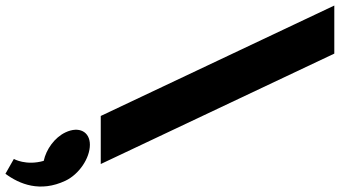

<svg xmlns="http://www.w3.org/2000/svg" viewBox="-639 -608 1251 707"><g transform="rotate(90 -13.5 -254.5)"><path d="M60 0H237L-169.6 -860H-346.6ZM165.9 40C117.9 40 96.8 80 120.5 130C139.4 170 183 201 225.3 210C244 275 218.3 320 218.3 320L272.9 351C311.3 299 342.4 223 298.5 130C274.8 80 215.9 40 165.9 40Z"/></g></svg>

Font: Hussar
Style: BdOpOblFive
Weight: 700
Foundry: Cannot Into Space Fonts
Version: Version 2.00